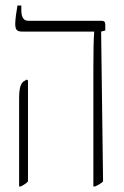

<svg xmlns="http://www.w3.org/2000/svg" viewBox="-20 -667 446 693"><path d="M317 6V-420Q317 -516 320 -552V-553H59Q45 -553 40 -559.5Q35 -566 35 -580Q35 -592 37.5 -611.5Q40 -631 43 -647H57V-630Q57 -592 82 -592H347Q360 -592 360 -579V-557L345 -553L352 -12Q347 -7 339.5 -2.5Q332 2 323 6ZM49 6V-310Q49 -339 53 -353Q57 -367 65 -373L77 -380L81 -376V-12Q73 -3 55 6Z"/></svg>

Font: Noto Serif Hebrew ExtraCondensed ExtraLight
Style: Regular
Weight: 200
Width: 2
Designer: Monotype Design Team
Foundry: Monotype Imaging Inc.
Version: Version 2.004; ttfautohint (v1.8.4.7-5d5b)